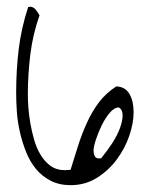

<svg xmlns="http://www.w3.org/2000/svg" viewBox="-20 -542 424 562"><path d="M27.3 -270.5Q27.3 -335.9 34.7 -397.5Q42 -459 62.5 -521.5H65.4L67.4 -522.5Q77.1 -522.5 84 -514.2Q90.8 -505.9 95.7 -497.1Q76.2 -442.4 68.8 -382.8Q61.5 -323.2 61.5 -265.6Q61.5 -250 63 -228Q64.5 -206.1 68.8 -181.2Q73.2 -156.2 80.1 -132.3Q86.9 -108.4 99.1 -88.4Q111.3 -68.4 128.4 -56.2Q145.5 -43.9 169.9 -43.9Q170.9 -43.9 177.7 -44.4Q184.6 -44.9 186.5 -44.9Q197.3 -80.1 208.5 -115.2Q219.7 -150.4 234.4 -182.6Q249 -214.8 269 -241.7Q289.1 -268.6 320.3 -289.1Q346.7 -288.1 358.9 -267.1Q371.1 -246.1 371.1 -213.9Q371.1 -181.6 358.4 -144.5Q345.7 -107.4 321.8 -75.2Q297.9 -43 263.7 -21.5Q229.5 0 186.5 0Q153.3 0 127.9 -13.2Q102.5 -26.4 85 -47.9Q67.4 -69.3 56.2 -97.7Q44.9 -126 38.1 -156.2Q31.2 -186.5 29.3 -215.8Q27.3 -245.1 27.3 -270.5ZM253.9 -101.6Q253.9 -91.8 257.3 -85Q260.7 -78.1 270.5 -78.1Q272.5 -78.1 274.4 -78.6Q276.4 -79.1 276.4 -79.1Q293.9 -100.6 308.6 -123Q323.2 -145.5 331.1 -167Q338.9 -188.5 338.9 -204.6Q338.9 -220.7 328.1 -227.5Q314.5 -227.5 301.3 -211.9Q288.1 -196.3 277.8 -175.3Q267.6 -154.3 260.7 -133.3Q253.9 -112.3 253.9 -101.6Z"/></svg>

Font: Waiting for the Sunrise
Style: Regular
Weight: 300
Version: Version 1.001 2001